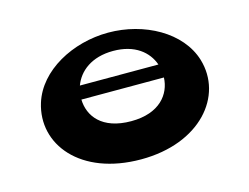

<svg xmlns="http://www.w3.org/2000/svg" viewBox="-86 -724 1143 881"><g transform="rotate(-15 486.0 -283.5)"><path d="M673 -383H300C323 -446 385 -497 488 -497C591 -497 651 -446 673 -383ZM290 -319H682C679 -241 622 -164 486 -164C346 -164 292 -241 290 -319ZM107 -353C50 -169 196 17 485 17C766 17 921 -169 866 -353C823 -495 658 -584 488 -584C319 -584 151 -495 107 -353Z"/></g></svg>

Font: Hussar Milosc
Style: Bold
Weight: 700
Foundry: Cannot Into Space Fonts
Version: Version 1.02